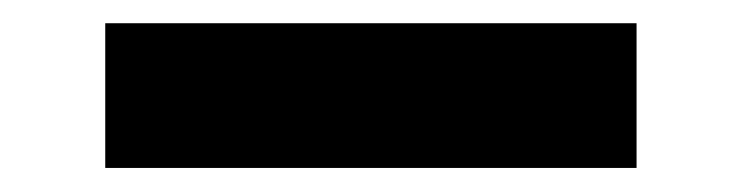

<svg xmlns="http://www.w3.org/2000/svg" viewBox="-20 -4 626 162"><path d="M68.8 15.6H517.1V137.7H68.8Z"/></svg>

Font: Consola Mono
Style: Bold
Weight: 700
Monospace: yes
Designer: Wojciech Kalinowski "wmk69" (wmk69@o2.pl)
Foundry: Wojciech Kalinowski "wmk69" (wmk69@o2.pl)
Version: Version 2.1.0